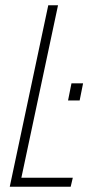

<svg xmlns="http://www.w3.org/2000/svg" viewBox="-20 -708 342 728"><path d="M238 -327 251 -392H295L282 -327ZM17 0 163 -688H200L61 -34H256L248 0Z"/></svg>

Font: Saira Condensed Thin
Style: Italic
Weight: 250
Width: 3
Italic angle: -12°
Designer: Hector Gatti with collaboration of the Omnibus-Type team
Foundry: Omnibus-Type
Version: Version 1.101